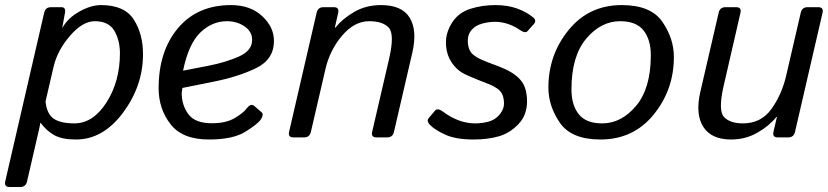

<svg xmlns="http://www.w3.org/2000/svg" viewBox="-45 -541 3260 756"><path d="M-7.3 195.3Q-29.3 195.3 -24.4 173.3L128.9 -490.7Q133.8 -512.7 155.8 -512.7H196.8Q214.8 -512.7 210.9 -490.7L200.2 -432.1H201.2Q222.7 -470.7 268.1 -495.8Q313.5 -521 352.5 -521Q445.3 -521 481.7 -464.1Q518.1 -407.2 518.1 -327.6Q518.1 -203.1 439.5 -97.4Q360.8 8.3 254.4 8.3Q200.2 8.3 169.9 -8.1Q139.6 -24.4 114.7 -57.6H113.8Q111.8 -43.9 107.9 -27.8L61.5 173.3Q56.6 195.3 34.7 195.3ZM134.3 -141.6Q139.2 -92.8 166 -74Q192.9 -55.2 247.6 -55.2Q321.8 -55.2 374.5 -137.9Q427.2 -220.7 427.2 -331.1Q427.2 -381.8 405.3 -419.7Q383.3 -457.5 328.1 -457.5Q280.3 -457.5 230.7 -400.1Q181.2 -342.8 166 -278.3Z M579.6 -193.4Q579.6 -339.8 656 -430.4Q732.4 -521 864.7 -521Q940.4 -521 987.1 -477.8Q1033.7 -434.6 1033.7 -379.9Q1033.7 -307.6 964.6 -273.4Q895.5 -239.3 793.5 -218.8L673.3 -194.8Q670.4 -176.3 670.4 -175.3Q670.4 -127 696.8 -91.3Q723.1 -55.7 789.1 -55.7Q845.2 -55.7 879.4 -76.2Q913.6 -96.7 925.8 -113.3Q942.9 -136.2 956.5 -123.5L985.4 -98.6Q994.6 -90.3 982.4 -71.3Q971.2 -53.7 921.9 -22.7Q872.6 8.3 777.3 8.3Q673.3 8.3 626.5 -52Q579.6 -112.3 579.6 -193.4ZM675.8 -262.7 775.9 -282.2Q844.2 -295.4 896 -318.6Q947.8 -341.8 947.8 -383.8Q947.8 -417 917.7 -437.3Q887.7 -457.5 848.6 -457.5Q789.6 -457.5 743.4 -412.6Q697.3 -367.7 675.8 -262.7Z M1110.4 0Q1088.4 0 1093.3 -22L1201.7 -490.7Q1206.5 -512.7 1228.5 -512.7H1269.5Q1291.5 -512.7 1286.6 -490.7L1273.4 -432.1H1275.4Q1304.2 -467.8 1350.3 -494.4Q1396.5 -521 1455.1 -521Q1538.1 -521 1568.4 -470.9Q1598.6 -420.9 1578.6 -334L1506.3 -22Q1501.5 0 1479.5 0H1437.5Q1415.5 0 1420.4 -22L1487.3 -310.5Q1509.3 -406.2 1485.8 -431.9Q1462.4 -457.5 1408.7 -457.5Q1350.1 -457.5 1302 -400.6Q1253.9 -343.8 1236.8 -270.5L1179.2 -22Q1174.3 0 1152.3 0Z M1647.5 -49.8Q1633.3 -64.9 1643.6 -76.7L1668 -105.5Q1678.2 -117.2 1699.7 -101.1Q1727.5 -80.1 1759.5 -67.6Q1791.5 -55.2 1826.7 -55.2Q1853 -55.2 1879.2 -62.3Q1905.3 -69.3 1922.4 -90.3Q1939.5 -111.3 1939.5 -132.3Q1939.5 -153.3 1933.3 -168Q1927.2 -182.6 1912.1 -192.9Q1897 -203.1 1881.8 -209Q1861.3 -216.8 1834.7 -227.5Q1808.1 -238.3 1785.2 -249Q1762.7 -259.8 1745.1 -279.8Q1727.5 -299.8 1719.2 -323.5Q1710.9 -347.2 1710.9 -374Q1710.9 -414.1 1735.4 -452.4Q1759.8 -490.7 1805.9 -505.9Q1852.1 -521 1906.2 -521Q1953.1 -521 1990.7 -507.6Q2028.3 -494.1 2054.7 -472.2Q2069.3 -460 2056.6 -445.8L2032.2 -418.5Q2022.9 -408.2 2001 -423.8Q1981.4 -437.5 1956.1 -446.3Q1930.7 -455.1 1903.8 -455.1Q1880.4 -455.1 1854.2 -448.2Q1828.1 -441.4 1812.5 -423.8Q1796.9 -406.2 1796.9 -381.8Q1796.9 -364.3 1801.8 -349.6Q1806.6 -335 1819.1 -325Q1831.5 -314.9 1845.7 -308.6Q1871.1 -296.9 1894.8 -288.6Q1918.5 -280.3 1938 -271.5Q1972.2 -256.8 1993.7 -237.3Q2015.1 -217.8 2022.7 -193.8Q2030.3 -169.9 2030.3 -142.1Q2030.3 -87.9 1996.3 -52.2Q1962.4 -16.6 1918.9 -4.2Q1875.5 8.3 1819.3 8.3Q1749.5 8.3 1707.8 -11Q1666 -30.3 1647.5 -49.8Z M2114.3 -196.3Q2114.3 -325.2 2194.1 -423.1Q2273.9 -521 2403.3 -521Q2517.6 -521 2563 -455.3Q2608.4 -389.6 2608.4 -316.4Q2608.4 -187.5 2528.6 -89.6Q2448.7 8.3 2319.3 8.3Q2205.1 8.3 2159.7 -57.4Q2114.3 -123 2114.3 -196.3ZM2205.1 -189Q2205.1 -127.9 2233.6 -91.6Q2262.2 -55.2 2325.7 -55.2Q2401.9 -55.2 2459.7 -124.3Q2517.6 -193.4 2517.6 -323.7Q2517.6 -384.8 2489 -421.1Q2460.4 -457.5 2397 -457.5Q2320.8 -457.5 2262.9 -388.4Q2205.1 -319.3 2205.1 -189Z M2712.4 -178.7 2784.7 -490.7Q2789.6 -512.7 2811.5 -512.7H2853.5Q2875.5 -512.7 2870.6 -490.7L2804.2 -202.1Q2782.2 -106 2805.7 -80.6Q2829.1 -55.2 2880.4 -55.2Q2952.1 -55.2 2992.7 -112.1Q3033.2 -168.9 3050.3 -242.2L3107.9 -490.7Q3112.8 -512.7 3134.8 -512.7H3176.8Q3198.7 -512.7 3193.8 -490.7L3085.4 -22Q3080.6 0 3058.6 0H3017.6Q2995.6 0 3000.5 -22L3014.2 -80.6H3012.2Q2983.4 -44.9 2936.8 -18.3Q2890.1 8.3 2834 8.3Q2755.9 8.3 2724.1 -41.7Q2692.4 -91.8 2712.4 -178.7Z"/></svg>

Font: Istok Web
Style: BoldItalic
Weight: 700
Italic angle: -13°
Designer: Andrey V. Panov
Foundry: Andrey V. Panov
Version: Version 1.0.2g